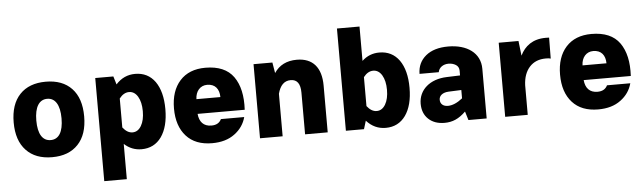

<svg xmlns="http://www.w3.org/2000/svg" viewBox="-55 -970 4700 1403"><g transform="rotate(-5 2295.0 -268.5)"><path d="M295.4 -548.3C213.9 -548.3 150.4 -524.4 105 -476.6C59.6 -428.7 36.6 -360.4 36.6 -271.5C36.6 -183.1 59.6 -114.7 105 -66.9C150.4 -18.6 213.9 5.4 295.4 5.4C377 5.4 440.4 -18.6 485.8 -66.9C531.2 -114.7 553.7 -183.1 553.7 -271.5C553.7 -360.4 531.2 -428.7 485.8 -476.6C440.4 -524.4 377 -548.3 295.4 -548.3ZM295.4 -422.9C353.5 -422.9 387.7 -371.1 387.7 -271.5C387.7 -171.4 354.5 -120.1 295.4 -120.1C236.3 -120.1 202.6 -171.4 202.6 -271.5C202.6 -371.1 236.8 -422.9 295.4 -422.9Z M658.7 212.9H824.2V-45.9C860.4 -12.2 902.8 4.4 951.2 4.4C1013.2 4.4 1062 -20.5 1097.2 -69.8C1131.8 -119.1 1149.4 -186.5 1149.4 -272.5C1149.4 -358.4 1131.8 -425.8 1097.2 -475.1C1062 -523.9 1013.2 -548.3 951.2 -548.3C896 -548.3 848.6 -526.9 809.6 -483.4L791.5 -543.5H658.7ZM895.5 -419.9C921.9 -419.9 943.4 -406.2 959.5 -379.4C975.6 -352.1 983.9 -316.4 983.9 -272C983.9 -228 976.1 -192.4 960 -165C943.8 -137.7 922.4 -124 896 -124C870.1 -124 846.2 -138.2 824.2 -166.5V-378.9C845.2 -406.2 869.1 -419.9 895.5 -419.9Z M1726.6 -217.3C1732.4 -320.3 1714.4 -401.4 1672.4 -460.4C1630.4 -519 1561.5 -548.3 1466.3 -548.3C1386.2 -548.3 1323.7 -523.4 1279.3 -474.1C1234.9 -424.8 1212.4 -356.9 1212.4 -271.5C1212.4 -185.1 1234.9 -117.7 1279.3 -68.4C1323.7 -19 1387.2 5.4 1468.8 5.4C1536.1 5.4 1591.3 -10.7 1634.3 -43C1677.2 -74.7 1705.1 -115.2 1718.3 -164.6H1547.4C1534.2 -137.2 1510.3 -123.5 1474.6 -123.5C1416.5 -123.5 1386.2 -158.7 1380.9 -217.3ZM1381.8 -325.2C1383.3 -383.3 1417.5 -422.9 1468.8 -422.9C1527.3 -422.9 1557.1 -384.3 1557.6 -325.2Z M1985.8 -312C2001.5 -371.1 2031.2 -403.8 2079.6 -403.8C2127 -403.8 2150.4 -371.1 2150.4 -305.7V0H2316.4V-342.8C2316.4 -476.1 2253.9 -548.3 2137.2 -548.3C2063 -548.3 2007.8 -520.5 1971.2 -465.3L1958 -543.5H1819.8V0H1985.8Z M2601.1 -60.5C2640.1 -17.1 2687 4.4 2742.2 4.4C2804.2 4.4 2853 -20.5 2888.2 -69.8C2922.9 -119.1 2940.4 -186.5 2940.4 -272.5C2940.4 -358.4 2922.9 -425.8 2888.2 -475.1C2853 -523.9 2804.2 -548.3 2742.2 -548.3C2693.4 -548.3 2650.9 -531.7 2615.2 -498V-750H2449.7V0H2582.5ZM2686.5 -419.9C2712.9 -419.9 2734.4 -406.2 2750.5 -379.4C2766.6 -352.1 2774.9 -316.4 2774.9 -272C2774.9 -228 2767.1 -192.4 2751 -165C2734.9 -137.7 2713.4 -124 2687 -124C2661.1 -124 2637.2 -138.2 2615.2 -166.5V-378.9C2636.2 -406.2 2660.2 -419.9 2686.5 -419.9Z M3482.4 -364.7C3482.4 -481 3385.3 -548.3 3248 -548.3C3177.7 -548.3 3122.6 -531.7 3083 -499C3043 -465.8 3022.5 -421.9 3022 -367.2H3163.1C3168.5 -399.9 3198.7 -422.9 3239.3 -422.9C3259.3 -422.9 3277.3 -418 3293 -408.2C3308.1 -398.4 3315.9 -383.8 3315.9 -364.7V-330.1L3218.3 -326.7C3093.3 -322.8 3011.2 -250 3011.2 -148.9C3011.2 -101.6 3025.9 -64.5 3055.2 -36.6C3084.5 -8.8 3124 5.4 3173.8 5.4C3231.9 5.4 3278.8 -14.6 3329.1 -64L3348.6 0H3482.4ZM3152.3 -166C3152.3 -195.8 3178.7 -217.3 3221.7 -219.2L3315.9 -223.1V-162.1C3277.3 -131.3 3241.2 -116.2 3208.5 -116.2C3173.8 -116.2 3152.3 -135.3 3152.3 -166Z M3618.2 0H3783.7V-217.3C3786.1 -273.4 3801.8 -317.9 3831.5 -350.6C3860.8 -382.8 3900.4 -398.9 3950.7 -398.9C3963.9 -398.9 3976.6 -398.4 3986.8 -395L3988.3 -548.8C3980 -549.3 3971.2 -549.3 3962.9 -549.3C3867.2 -549.3 3809.1 -503.4 3775.9 -435.1L3763.2 -543.5H3618.2Z M4558.6 -217.3C4564.5 -320.3 4546.4 -401.4 4504.4 -460.4C4462.4 -519 4393.6 -548.3 4298.3 -548.3C4218.3 -548.3 4155.8 -523.4 4111.3 -474.1C4066.9 -424.8 4044.4 -356.9 4044.4 -271.5C4044.4 -185.1 4066.9 -117.7 4111.3 -68.4C4155.8 -19 4219.2 5.4 4300.8 5.4C4368.2 5.4 4423.3 -10.7 4466.3 -43C4509.3 -74.7 4537.1 -115.2 4550.3 -164.6H4379.4C4366.2 -137.2 4342.3 -123.5 4306.6 -123.5C4248.5 -123.5 4218.3 -158.7 4212.9 -217.3ZM4213.9 -325.2C4215.3 -383.3 4249.5 -422.9 4300.8 -422.9C4359.4 -422.9 4389.2 -384.3 4389.6 -325.2Z"/></g></svg>

Font: Estedad ExtraBold
Style: Regular
Weight: 800
Designer: Amin Abedi
Version: Version 7.3